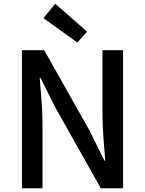

<svg xmlns="http://www.w3.org/2000/svg" viewBox="-20 -1005 774 1025"><path d="M97 0H207V-347C207 -427 198 -512 192 -588H197L274 -434L518 0H637V-737H527V-393C527 -313 536 -224 542 -148H537L460 -304L216 -737H97ZM393 -778 445 -836 275 -985 212 -908Z"/></svg>

Font: Source Han Sans JP Medium
Style: Regular
Weight: 500
Designer: Ryoko NISHIZUKA 西塚涼子 (kana, bopomofo & ideographs); Paul D. Hunt (Latin, Greek & Cyrillic); Sandoll Communications 산돌커뮤니
Foundry: Adobe
Version: Version 2.002;hotconv 1.0.116;makeotfexe 2.5.65601